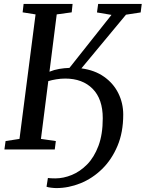

<svg xmlns="http://www.w3.org/2000/svg" viewBox="-20 -763 744 980"><path d="M2.5 0 8.5 -43 79.5 -54 161.5 -689.5 95.5 -700 100.5 -743H350.5L346 -700L269.5 -689.5L232.5 -397Q257 -407 282.2 -411.2Q307.5 -415.5 334.5 -416.5L549 -687L475 -699.5L481 -743H703.5L698 -699.5L623 -688L395.5 -414Q463.5 -405 511.2 -371.2Q559 -337.5 584 -287Q609 -236.5 609 -178Q609 -87.5 579.5 -17.8Q550 52 500.8 100Q451.5 148 390.8 172.5Q330 197 267.5 197Q257 197 240.5 195Q224 193 217.5 190L224.5 145.5Q238 147.5 262.5 147.5Q303.5 147.5 346 130.2Q388.5 113 424.5 76.5Q460.5 40 482.5 -18.5Q504.5 -77 504.5 -159.5Q504.5 -257.5 452.8 -309.8Q401 -362 313 -362Q290 -362 267.2 -358.2Q244.5 -354.5 226.5 -349L189 -54L265 -43L259.5 0Z"/></svg>

Font: Merriweather
Style: Italic
Weight: 400
Italic angle: -7.8°
Designer: Eben Sorkin
Foundry: Eben Sorkin
Version: Version 2.100